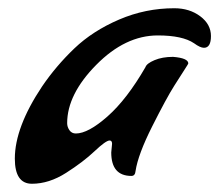

<svg xmlns="http://www.w3.org/2000/svg" viewBox="-20 -405 532 466"><path d="M250 -35 252 -56Q252 -64 246 -64Q237 -64 209.5 -38Q182 -12 140.5 14.5Q99 41 57.5 41Q16 41 16 -20Q16 -96 82 -195Q116 -245 160.5 -287.5Q205 -330 269 -357.5Q333 -385 403 -385Q440 -385 466 -365.5Q492 -346 492 -317.5Q492 -289 475 -289Q466 -289 451 -300Q423 -319 363 -319Q284 -319 213.5 -247.5Q143 -176 143 -106Q143 -97 148.5 -89Q154 -81 164 -81Q194 -81 241 -122.5Q288 -164 333 -242Q336 -251 355 -259Q374 -267 400 -267Q437 -264 437 -251Q437 -250 429.5 -238.5Q422 -227 403 -197Q384 -167 349.5 -98.5Q315 -30 309 10Q308 22 299 22Q250 22 250 -35Z"/></svg>

Font: Condiment
Style: Regular
Weight: 400
Designer: Angel Koziupa, Alejandro Paul
Foundry: Angel Koziupa, Alejandro Paul
Version: Version 1.001